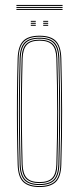

<svg xmlns="http://www.w3.org/2000/svg" viewBox="-20 -749 318 774"><path d="M139.2 5Q95.5 5 74.1 -15Q52.8 -35 51.2 -85Q49.2 -154.5 48.5 -223.4Q47.8 -292.2 48.4 -364.1Q49 -436 51.2 -514Q52.8 -563 73.4 -584Q94 -605 139.2 -605Q184.8 -605 205.2 -584Q225.8 -563 227.2 -514Q230 -410.8 230.4 -305.2Q230.8 -199.8 227.2 -85Q225.8 -35 204.4 -15Q183 5 139.2 5ZM139.2 1Q180.8 1 201.4 -18Q222 -37 223.2 -85.2Q226.8 -202 226.5 -305.8Q226.2 -409.5 223.2 -513.8Q222 -562.2 201.5 -581.6Q181 -601 139.2 -601Q97.8 -601 77.1 -581.6Q56.5 -562.2 55.2 -513.8Q53.2 -444.2 52.5 -375.2Q51.8 -306.2 52.4 -234.6Q53 -163 55.2 -85.2Q56.5 -37 77.1 -18Q97.8 1 139.2 1ZM139.2 -3Q97.8 -3 79.1 -22.1Q60.5 -41.2 59.2 -85.2Q57.2 -159 56.5 -229.2Q55.8 -299.5 56.5 -369.9Q57.2 -440.2 59.2 -513.8Q60.5 -558.5 79.1 -577.8Q97.8 -597 139.2 -597Q180.8 -597 199.4 -577.8Q218 -558.5 219.2 -513.8Q221.2 -444.2 222 -375.2Q222.8 -306.2 222.1 -234.5Q221.5 -162.8 219.2 -85.2Q218 -41.2 199.4 -22.1Q180.8 -3 139.2 -3ZM139.2 -7Q178.8 -7 196.4 -25.1Q214 -43.2 215.2 -85.5Q218.5 -196.2 218.5 -300Q218.5 -403.8 215.2 -513.5Q214 -556 196.4 -574.5Q178.8 -593 139.2 -593Q99.8 -593 82.1 -574.5Q64.5 -556 63.2 -513.5Q61.2 -443.8 60.5 -374.8Q59.8 -305.8 60.4 -234.4Q61 -163 63.2 -85.5Q64.5 -43.2 82.2 -25.1Q100 -7 139.2 -7ZM139.2 -11Q104 -11 86.2 -27.4Q68.5 -43.8 67.2 -85.5Q65.2 -159.5 64.5 -229.8Q63.8 -300 64.5 -370Q65.2 -440 67.2 -513.5Q68.5 -556 86.2 -572.5Q104 -589 139.2 -589Q174.5 -589 192.4 -572.5Q210.2 -556 211.2 -513.5Q214.2 -408.8 214.5 -305.5Q214.8 -202.2 211.2 -85.5Q210.2 -43.8 192.4 -27.4Q174.5 -11 139.2 -11ZM139.2 -15Q174.5 -15 190.4 -31.5Q206.2 -48 207.2 -85.8Q210.5 -197.2 210.5 -299.9Q210.5 -402.5 207.2 -513.5Q206.2 -551.8 190.4 -568.4Q174.5 -585 139.2 -585Q104 -585 88.2 -568.4Q72.5 -551.8 71.2 -513.5Q69.2 -439 68.5 -368.8Q67.8 -298.5 68.5 -228.8Q69.2 -159 71.2 -85.8Q72.5 -48 88.2 -31.5Q104 -15 139.2 -15ZM154.2 -661V-665H174.2V-661ZM104.2 -645V-649H124.2V-645ZM104.2 -653V-657H124.2V-653ZM104.2 -661V-665H124.2V-661ZM154.2 -645V-649H174.2V-645ZM154.2 -653V-657H174.2V-653ZM46.2 -725V-729H232.2V-725ZM46.2 -709V-713H232.2V-709ZM46.2 -717V-721H232.2V-717Z"/></svg>

Font: Big Shoulders Inline Thin
Style: Regular
Weight: 100
Designer: Patric King
Foundry: XO Type Co
Version: Version 2.002